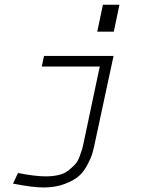

<svg xmlns="http://www.w3.org/2000/svg" viewBox="-20 -661 626 828"><path d="M169.9 -419.9H469.7L387.7 -38.1Q382.8 -14.6 377.9 2Q373 18.6 357.4 48.8Q341.8 79.1 320.3 98.1Q298.8 117.2 258.8 132.3Q218.8 147.5 167 147.5Q121.1 147.5 36.1 130.9L57.6 85Q130.9 99.6 177.7 99.6Q209 99.6 234.4 93.3Q259.8 86.9 276.4 73.2Q293 59.6 304.2 47.4Q315.4 35.2 322.8 15.1Q330.1 -4.9 333.5 -15.6Q336.9 -26.4 340.8 -45.9L410.2 -374H160.2ZM399.4 -524.4 423.8 -640.6H495.1L470.7 -524.4Z"/></svg>

Font: Thabit-Oblique
Style: Oblique
Weight: 500
Designer: Regenerated by Nadim Shaikli
Foundry: MAK Alagha
Version: 0.01